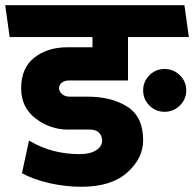

<svg xmlns="http://www.w3.org/2000/svg" viewBox="-31 -700 743 735"><path d="M517 -354Q517 -388 541 -412Q565 -436 599 -436Q633 -436 657.5 -412Q682 -388 682 -354Q682 -320 657.5 -296Q633 -272 599 -272Q565 -272 541 -296Q517 -320 517 -354ZM272 -110Q315 -110 337.5 -125Q360 -140 360 -162Q360 -179 348.5 -191.5Q337 -204 312 -204H228Q162 -204 106 -246Q50 -288 50 -362Q50 -440 100.5 -479.5Q151 -519 226 -519H323V-558H6L-11 -680H675L692 -558H459V-392H234Q216 -392 205.5 -383.5Q195 -375 195 -362Q195 -350 206.5 -340Q218 -330 235 -330H304Q396 -330 456.5 -291.5Q517 -253 517 -163Q517 -94 456 -39.5Q395 15 280 15Q221 15 160 1.5Q99 -12 53 -37L80 -162Q127 -134 175 -122Q223 -110 272 -110Z"/></svg>

Font: Palanquin Dark Medium
Style: Regular
Weight: 500
Designer: Pria Ravichandran
Version: Version 1.001